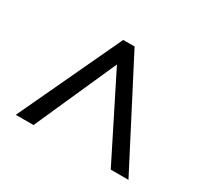

<svg xmlns="http://www.w3.org/2000/svg" viewBox="-102 -859 776 732"><g transform="rotate(30 286.0 -493.0)"><path d="M38 -267 250 -719H300L534 -267H456L276 -626L116 -267Z"/></g></svg>

Font: Noto Sans Balinese
Style: Regular
Weight: 400
Designer: Aditya Bayu, David Williams
Foundry: David Williams
Version: Version 2.003